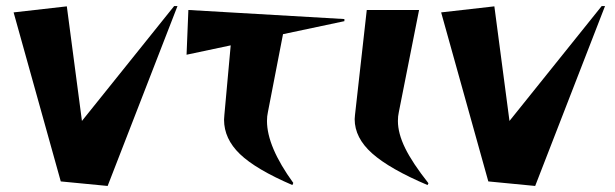

<svg xmlns="http://www.w3.org/2000/svg" viewBox="-20 -600 2035 635"><path d="M181 0 25 -559 201 -579 251 -200 556 -580H567L336 15Z M721 -204 722 -219 743 -450 597 -419 603 -567 1119 -537V-530L916 -487L866 -229Q863 -216 863 -200Q863 -115 950 5L947 12Q826 -40 773.5 -90.5Q721 -141 721 -204Z M1153 -206 1154 -219 1193 -567H1366L1299 -229Q1296 -216 1296 -200Q1296 -159 1320 -110Q1344 -61 1397 6L1394 12Q1269 -41 1211 -92.5Q1153 -144 1153 -206Z M1595 0 1439 -559 1615 -579 1665 -200 1970 -580H1981L1750 15Z"/></svg>

Font: Tiejili SC
Style: Regular
Weight: 400
Designer: Buernia
Foundry: Ershou Xiaoxi Press
Version: Version 1.100